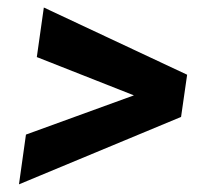

<svg xmlns="http://www.w3.org/2000/svg" viewBox="-20 -558 546 509"><path d="M96.2 -538.1 476.1 -359.9 460 -248 30.3 -69.3 48.8 -201.2 335 -305.2 77.6 -406.7Z"/></svg>

Font: Robert Sans ExtraBold
Style: Italic
Weight: 800
Italic angle: -8°
Designer: Christian Robertson (extended by Adam Twardoch)
Foundry: Google
Version: Version 12.135;April 2, 2019;FontCreator 11.5.0.2425 64-bit;